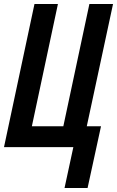

<svg xmlns="http://www.w3.org/2000/svg" viewBox="-21 -734 584 958"><path d="M416 204 483 -104H412L543 -714H425L295 -104H138L268 -714H151L-1 0H345L301 204Z"/></svg>

Font: Noto Sans Display Condensed
Style: Bold Italic
Weight: 700
Width: 3
Designer: Monotype Design team
Foundry: Monotype Imaging Inc.
Version: 1.000